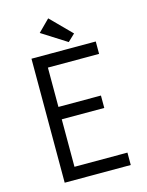

<svg xmlns="http://www.w3.org/2000/svg" viewBox="-130 -968 801 1047"><g transform="rotate(-15 270.0 -444.5)"><path d="M102 -700H465V-630H176V-408H416V-338H176V-70H475V0H102ZM362 -773 322 -735 182 -824 247 -889Z"/></g></svg>

Font: Tilda Sans
Style: Regular
Weight: 400
Designer: ParaType Ltd
Foundry: ParaType Ltd
Version: Version 1.009